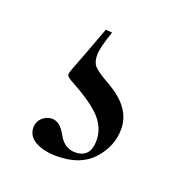

<svg xmlns="http://www.w3.org/2000/svg" viewBox="-65 -56 363 388"><g transform="rotate(20 116.0 138.0)"><path d="M115 2Q102 39 102 54.5Q102 70 109 78Q116 86 144 102Q199 133 199 179Q199 216 172.5 245.5Q146 275 95 275Q67 275 49 265Q31 255 31 236Q31 224 40 215.5Q49 207 61 207Q78 207 91 231Q104 255 127 255Q160 255 160 218Q160 192 141.5 171Q123 150 75 124Q62 117 61 113Q60 109 66 94Q76 69 101 1Z"/></g></svg>

Font: Cormorant
Style: Regular
Weight: 400
Designer: Christian Thalmann (Catharsis Fonts)
Version: Version 1.000;PS 001.000;hotconv 1.0.70;makeotf.lib2.5.58329